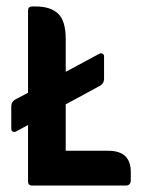

<svg xmlns="http://www.w3.org/2000/svg" viewBox="-20 -576 440 596"><path d="M67 -188 30 -168Q25 -165 20 -167.5Q15 -170 15 -176V-245Q15 -261 29 -268L67 -288V-543Q67 -556 80 -556H90Q137 -556 160.5 -533.5Q184 -511 184 -455V-353L288 -409Q293 -412 298 -409.5Q303 -407 303 -401V-332Q303 -316 289 -309L184 -252V-108H316Q386 -108 386 -42V-17Q386 0 370 0H80Q67 0 67 -13Z"/></svg>

Font: Zain ExtraBold
Style: Regular
Weight: 800
Designer: Zain,Boutros
Foundry: Mobile Telecommunications Company (Zain), 2024
Version: Version 1.50; ttfautohint (v1.8.4)